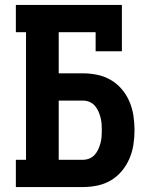

<svg xmlns="http://www.w3.org/2000/svg" viewBox="-20 -755 640 775"><path d="M44 0V-110H85V-625H44V-735H472V-548H366V-625H217V-459H315Q344 -459 373 -453Q402 -447 427.5 -432Q453 -417 472 -394.5Q491 -372 502.5 -345Q514 -318 518.5 -288.5Q523 -259 523 -230Q523 -200 518.5 -171Q514 -142 502.5 -115Q491 -88 472 -65Q453 -42 427.5 -27Q402 -12 373 -6Q344 0 315 0ZM315 -110Q328 -110 340.5 -115Q353 -120 362 -130Q371 -140 376.5 -152Q382 -164 385.5 -177Q389 -190 390 -203Q391 -216 391 -230Q391 -243 390 -256Q389 -269 385.5 -282Q382 -295 376.5 -307Q371 -319 362 -329Q353 -339 340.5 -344Q328 -349 315 -349H217V-110Z"/></svg>

Font: Iosevka Curly Slab XBdEx
Style: Regular
Weight: 800
Width: 7
Monospace: yes
Designer: Belleve Invis
Foundry: Belleve Invis
Version: Version 11.0.0; ttfautohint (v1.8.3)